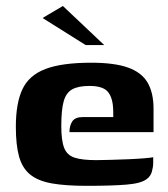

<svg xmlns="http://www.w3.org/2000/svg" viewBox="-20 -609 554 635"><path d="M265.8 5.6Q196.3 5.6 151 -2.5Q105.7 -10.7 79.7 -31.8Q53.8 -52.9 43.1 -91Q32.4 -129.1 32.4 -189.7Q32.4 -267.6 54.1 -313.8Q75.8 -360 130.2 -380.8Q184.6 -401.6 282 -401.6Q358.3 -401.6 403.3 -385.6Q448.3 -369.6 468.1 -335.9Q487.8 -302.1 487.8 -249.3V-171.9H209.7Q209.7 -193.4 219.2 -207.7Q228.7 -221.9 254.6 -221.9H354.7L354.4 -243.2Q353.7 -284.2 337.5 -304.5Q321.3 -324.8 275.8 -324.8Q238.6 -324.8 218.5 -313.3Q198.3 -301.9 190.5 -273.4Q182.7 -245 182.7 -192.4Q182.7 -144.3 192.2 -120Q201.7 -95.7 226.6 -87.6Q251.6 -79.4 298.2 -79.4Q315.4 -79.4 344.3 -80.3Q373.2 -81.1 403.8 -82.3Q434.5 -83.6 457.8 -85.6Q481.2 -87.5 486.7 -89.1V-70.7Q486.7 -56.8 482.3 -41.2Q477.8 -25.5 464.7 -16.4Q446.5 -2.4 398.3 1.6Q350.1 5.6 265.8 5.6ZM263.2 -460 120.8 -549.5 188 -589.2 324.6 -460Z"/></svg>

Font: Genos Thin
Style: Regular
Weight: 100
Designer: Robert E. Leuschke
Foundry: Robert E. Leuschke
Version: Version 1.010